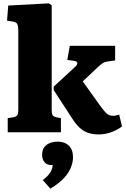

<svg xmlns="http://www.w3.org/2000/svg" viewBox="-20 -788 749 1144"><path d="M566 13Q537 13 511 5.5Q485 -2 461.5 -21Q438 -40 416 -73L300 -251V-272L427 -389Q442 -402 440.5 -412.5Q439 -423 423 -425L381 -431L396 -515H666V-428L624 -422Q606 -420 593 -412Q580 -404 563 -388L473 -303L577 -158Q599 -127 614.5 -112.5Q630 -98 655 -98Q662 -98 670.5 -99.5Q679 -101 690 -105L707 -35Q684 -16 646 -1.5Q608 13 566 13ZM26 0V-84L62 -90Q77 -93 83 -101.5Q89 -110 89 -136V-599Q89 -632 83 -644.5Q77 -657 53 -660L22 -665L29 -755L271 -768L288 -757V-136Q288 -114 292 -104Q296 -94 317 -89L343 -84V0ZM280 336 235 285Q257 268 269 254Q281 240 287 225.5Q293 211 294 195H284Q258 195 244.5 177.5Q231 160 231 136Q231 105 244.5 88Q258 71 279 63.5Q300 56 323 56Q348 56 368.5 65Q389 74 402 94.5Q415 115 415 150Q415 177 403 208.5Q391 240 361.5 272.5Q332 305 280 336Z"/></svg>

Font: Literata ExtraBold
Style: Regular
Weight: 800
Designer: Latin by Veronika Burian and Jose Scaglione. Greek by Irene Vlachou. Cyrillic by Vera Evstafieva.
Foundry: TypeTogether
Version: Version 3.103;gftools[0.9.29]